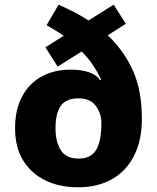

<svg xmlns="http://www.w3.org/2000/svg" viewBox="-20 -879 669 816"><path d="M229 -859Q265 -843 297 -826.5Q329 -810 356 -792L463 -859L515 -778L438 -729Q509 -661 546 -576.5Q583 -492 583 -374Q583 -283 550 -217.5Q517 -152 456 -117.5Q395 -83 312 -83Q234 -83 173.5 -112Q113 -141 78.5 -197Q44 -253 44 -334Q44 -414 74.5 -470Q105 -526 158 -554.5Q211 -583 279 -583Q375 -583 406 -538L410 -540Q394 -574 374.5 -603Q355 -632 327 -660L225 -596L173 -678L251 -727Q235 -738 216 -749.5Q197 -761 178 -772ZM314 -461Q261 -461 238.5 -429.5Q216 -398 216 -334Q216 -276 238.5 -240.5Q261 -205 314 -205Q367 -205 389 -242.5Q411 -280 411 -356Q411 -396 387.5 -428.5Q364 -461 314 -461Z"/></svg>

Font: Noto Sans Telugu UI ExtraBold
Style: Regular
Weight: 800
Designer: Jelle Bosma - Monotype Design Team
Foundry: Monotype Imaging Inc.
Version: Version 2.005; ttfautohint (v1.8.4.7-5d5b)